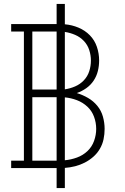

<svg xmlns="http://www.w3.org/2000/svg" viewBox="-20 -858 640 980"><path d="M269 102V0H37V-38H102V-697H37V-735H269V-838H311V-734Q347 -731 380.5 -717Q414 -703 438.5 -678Q463 -653 474.5 -619Q486 -585 486 -549Q486 -522 479.5 -495.5Q473 -469 458 -446.5Q443 -424 420.5 -408Q398 -392 372 -383Q402 -374 429.5 -358Q457 -342 477 -317.5Q497 -293 505.5 -262Q514 -231 514 -200Q514 -173 508.5 -147Q503 -121 489.5 -98Q476 -75 456 -57.5Q436 -40 412.5 -28Q389 -16 363.5 -9.5Q338 -3 311 -1V102ZM269 -401V-697H145V-401ZM311 -402Q338 -406 363.5 -417Q389 -428 408 -448Q427 -468 435.5 -494.5Q444 -521 444 -549Q444 -576 435.5 -602.5Q427 -629 408 -649Q389 -669 363.5 -680Q338 -691 311 -695ZM145 -38H269V-362H145ZM311 -40Q343 -43 373 -54Q403 -65 426 -86.5Q449 -108 460 -138.5Q471 -169 471 -200Q471 -232 460 -262Q449 -292 426 -313.5Q403 -335 373 -346.5Q343 -358 311 -361Z"/></svg>

Font: Iosevka Slab XLtEx
Style: Regular
Weight: 200
Width: 7
Monospace: yes
Designer: Belleve Invis
Foundry: Belleve Invis
Version: Version 11.1.0; ttfautohint (v1.8.3)